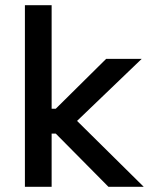

<svg xmlns="http://www.w3.org/2000/svg" viewBox="-20 -720 591 740"><path d="M76 0V-700H179V-301H195L389 -493H526L277 -254L534 0H398L195 -205H179V0Z"/></svg>

Font: Space Grotesk Light Medium
Style: Regular
Weight: 500
Version: Version 2.000